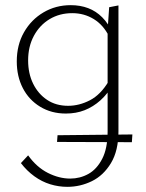

<svg xmlns="http://www.w3.org/2000/svg" viewBox="-20 -435 565 744"><path d="M241 289Q207 289 174.5 279Q142 269 113 248Q84 227 61 197L89 167Q122 213 165.5 235Q209 257 252 257Q290 257 322.5 239Q355 221 376 180.5Q397 140 397 75V-319L403 -407L439 -414V74Q439 149 410 197Q381 245 336 267Q291 289 241 289ZM235 5Q179 5 135.5 -21.5Q92 -48 68.5 -93.5Q45 -139 45 -197Q45 -261 73 -310Q101 -359 148.5 -387Q196 -415 254 -415Q291 -415 321.5 -403.5Q352 -392 376 -368Q400 -344 416 -308L403 -293Q381 -338 343.5 -361Q306 -384 260 -384Q211 -384 172.5 -361Q134 -338 111.5 -296.5Q89 -255 89 -201Q89 -150 108.5 -110.5Q128 -71 162.5 -48Q197 -25 244 -25Q287 -25 328.5 -46.5Q370 -68 401 -120L419 -109Q397 -71 369 -46Q341 -21 308 -8Q275 5 235 5ZM491 116 201 115 203 89 493 86Z"/></svg>

Font: Ysabeau ExtraLight
Style: Regular
Weight: 250
Designer: Christian Thalmann (Catharsis Fonts)
Version: Version 2.002